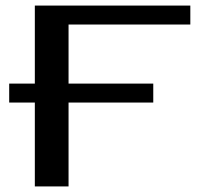

<svg xmlns="http://www.w3.org/2000/svg" viewBox="-20 -669 740 689"><path d="M13 -301H105V0H226V-301H530V-369H226V-581H663V-649H105V-369H13Z"/></svg>

Font: Gamestation Extended
Style: Regular
Weight: 400
Width: 7
Designer: Jonas Hecksher
Foundry: Jonas Hecksher, Playtypeª, e-types AS
Version: Version 1.003